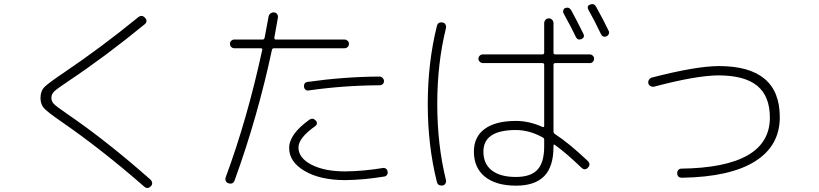

<svg xmlns="http://www.w3.org/2000/svg" viewBox="-20 -863 4040 947"><path d="M283.2 -262.7Q216.8 -308.6 198.2 -328.1Q179.7 -347.7 179.7 -379.9Q179.7 -414.1 199.7 -434.1Q219.7 -454.1 293.9 -503.9Q480.5 -629.9 662.1 -778.3Q679.7 -792 695.3 -775.4Q710.9 -757.8 693.4 -743.2Q502.9 -586.9 323.2 -466.8Q264.6 -427.7 249 -413.6Q233.4 -399.4 233.4 -379.9Q233.4 -363.3 246.1 -350.1Q258.8 -336.9 310.5 -301.8Q508.8 -166 722.7 23.4Q729.5 30.3 730.5 39.6Q731.4 48.8 723.6 55.7Q708 72.3 690.4 56.6Q481.4 -126 283.2 -262.7Z M1502.9 -417Q1494.1 -415 1487.3 -420.4Q1480.5 -425.8 1479.5 -434.6Q1477.5 -456.1 1497.1 -459Q1677.7 -484.4 1851.6 -485.4Q1860.4 -485.4 1867.2 -478.5Q1874 -471.7 1874 -462.9Q1874 -454.1 1867.7 -448.2Q1861.3 -442.4 1851.6 -442.4Q1672.9 -441.4 1502.9 -417ZM1867.2 -34.2Q1876 -36.1 1883.3 -31.2Q1890.6 -26.4 1891.6 -16.6Q1893.6 -7.8 1888.7 -0.5Q1883.8 6.8 1875 7.8Q1773.4 24.4 1683.6 25.4Q1559.6 25.4 1482.9 -19.5Q1406.2 -64.5 1406.2 -132.8Q1406.2 -201.2 1505.9 -272.5Q1523.4 -284.2 1538.1 -267.6Q1543.9 -261.7 1543 -253.9Q1542 -246.1 1535.2 -241.2Q1452.1 -182.6 1452.1 -135.7Q1452.1 -84 1516.1 -50.8Q1580.1 -17.6 1683.6 -17.6Q1772.5 -18.6 1867.2 -34.2ZM1107.4 41Q1098.6 39.1 1094.2 30.8Q1089.8 22.5 1092.8 12.7Q1200.2 -277.3 1273.4 -617.2Q1275.4 -625 1265.6 -625H1135.7Q1127 -625 1120.6 -631.3Q1114.3 -637.7 1114.3 -647Q1114.3 -656.2 1120.6 -662.1Q1127 -668 1135.7 -668H1275.4Q1283.2 -668 1285.2 -676.8Q1299.8 -752.9 1304.7 -781.2Q1306.6 -791 1314.5 -796.9Q1322.3 -802.7 1332 -801.8Q1341.8 -800.8 1347.2 -793Q1352.5 -785.2 1350.6 -775.4Q1334 -683.6 1333 -676.8Q1332 -673.8 1334.5 -670.9Q1336.9 -668 1339.8 -668H1678.7Q1687.5 -668 1694.3 -662.1Q1701.2 -656.2 1701.2 -647Q1701.2 -637.7 1694.8 -631.3Q1688.5 -625 1678.7 -625H1331.1Q1323.2 -625 1321.3 -617.2Q1251 -287.1 1137.7 25.4Q1129.9 47.9 1107.4 41Z M2767.6 -823.2Q2786.1 -830.1 2796.9 -813.5Q2827.1 -757.8 2857.4 -696.3Q2866.2 -677.7 2846.7 -669.9Q2829.1 -663.1 2820.3 -680.7Q2801.8 -720.7 2759.8 -796.9Q2755.9 -803.7 2758.3 -812Q2760.7 -820.3 2767.6 -823.2ZM2919.9 -830.1Q2956.1 -765.6 2982.4 -710Q2986.3 -703.1 2982.4 -694.8Q2978.5 -686.5 2970.7 -683.6Q2952.1 -676.8 2943.4 -696.3Q2908.2 -769.5 2881.8 -815.4Q2873 -834 2890.6 -840.8Q2910.2 -847.7 2919.9 -830.1ZM2524.4 -221.7Q2364.3 -221.7 2364.3 -115.2Q2364.3 -54.7 2405.8 -22.5Q2447.3 9.8 2524.4 9.8Q2597.7 9.8 2630.9 -25.9Q2664.1 -61.5 2664.1 -141.6V-173.8Q2664.1 -181.6 2656.2 -185.5Q2590.8 -221.7 2524.4 -221.7ZM2525.4 52.7Q2426.8 52.7 2372.1 8.8Q2317.4 -35.2 2317.4 -115.2Q2317.4 -188.5 2371.1 -227.5Q2424.8 -266.6 2525.4 -266.6Q2589.8 -266.6 2657.2 -236.3Q2659.2 -235.4 2661.6 -236.8Q2664.1 -238.3 2664.1 -241.2V-543Q2664.1 -551.8 2655.3 -551.8H2362.3Q2353.5 -551.8 2346.7 -558.1Q2339.8 -564.5 2339.8 -573.2Q2339.8 -582 2346.2 -588.4Q2352.5 -594.7 2362.3 -594.7H2655.3Q2664.1 -594.7 2664.1 -603.5V-748Q2664.1 -757.8 2670.4 -765.1Q2676.8 -772.5 2687 -772.5Q2697.3 -772.5 2703.6 -765.1Q2710 -757.8 2710 -748V-603.5Q2710 -594.7 2718.8 -594.7H2888.7Q2897.5 -594.7 2903.8 -588.4Q2910.2 -582 2910.2 -573.2Q2910.2 -564.5 2904.3 -558.1Q2898.4 -551.8 2888.7 -551.8H2718.8Q2710 -551.8 2710 -543V-214.8Q2710 -207 2716.8 -202.1Q2786.1 -157.2 2878.9 -69.3Q2895.5 -52.7 2879.9 -36.1Q2864.3 -19.5 2846.7 -37.1Q2773.4 -107.4 2716.8 -148.4Q2710 -153.3 2710 -143.6V-139.6Q2710 -41 2664.1 5.9Q2618.2 52.7 2525.4 52.7ZM2163.1 51.8Q2139.6 54.7 2134.8 34.2Q2089.8 -145.5 2089.8 -349.6Q2089.8 -553.7 2134.8 -734.4Q2139.6 -755.9 2163.1 -752Q2171.9 -751 2176.8 -742.7Q2181.6 -734.4 2179.7 -724.6Q2136.7 -551.8 2136.7 -350.1Q2136.7 -148.4 2179.7 25.4Q2181.6 34.2 2176.8 42.5Q2171.9 50.8 2163.1 51.8Z M3206.1 -435.5Q3197.3 -433.6 3188.5 -438.5Q3179.7 -443.4 3177.7 -452.1Q3175.8 -460.9 3180.7 -469.2Q3185.5 -477.5 3195.3 -480.5Q3414.1 -537.1 3526.4 -537.1Q3826.2 -537.1 3826.2 -285.2Q3826.2 -143.6 3703.6 -66.9Q3581.1 9.8 3343.8 13.7Q3321.3 13.7 3320.3 -7.8Q3319.3 -16.6 3325.2 -23.9Q3331.1 -31.2 3339.8 -31.2Q3776.4 -37.1 3777.3 -282.2Q3777.3 -388.7 3714.8 -439.9Q3652.3 -491.2 3522.5 -491.2Q3412.1 -490.2 3206.1 -435.5Z"/></svg>

Font: Rounded-X Mgen+ 1m light
Style: Regular
Weight: 200
Designer: [Source Han Sans]
Ryoko NISHIZUKA  (kana & ideographs); Paul D. Hunt (Latin, Greek & Cyrillic); Wenlong ZHANG  (bopomofo
Version: Version 1.059.20150602